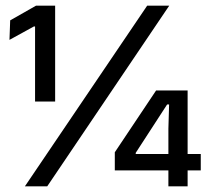

<svg xmlns="http://www.w3.org/2000/svg" viewBox="-20 -659 738 679"><path d="M104 -300V-565.5H100L13.5 -518L16 -587L107.5 -639H175V-300ZM68 0 500.5 -639H578.5L147 0ZM575.5 0V-204L578 -289.5H571L460 -118.5V-94.5L426.5 -114.5H690V-56.5H386V-120.5L532 -339H643.5V0Z"/></svg>

Font: Anek Bangla Medium Medium
Style: Regular
Weight: 500
Version: Version 1.003